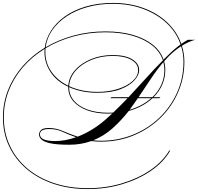

<svg xmlns="http://www.w3.org/2000/svg" viewBox="-129 -945 1351 1308"><path d="M1030 82Q985 160 899.5 218.5Q814 277 703 310Q592 343 469 343Q342 343 236 307.5Q130 272 53 206.5Q-24 141 -66.5 52Q-109 -37 -109 -145Q-109 -244 -74 -332Q-39 -420 25 -493.5Q89 -567 176 -620Q183 -679 217.5 -734Q252 -789 311.5 -832Q371 -875 454 -900Q537 -925 641 -925Q754 -925 849 -890Q944 -855 1010.5 -792Q1077 -729 1106 -646Q1129 -662 1151 -674H1202Q1159 -664 1110 -633Q1127 -581 1127 -524Q1127 -416 1085 -318Q1043 -220 966 -144Q889 -68 785 -24Q681 20 558 20Q524 20 493 16Q459 28 422 34.5Q385 41 343 41Q255 41 211 30.5Q167 20 152 4Q137 -12 137 -28Q137 -45 150.5 -59Q164 -73 203 -73Q252 -73 298 -53Q344 -33 400 -14Q447 -32 494.5 -60.5Q542 -89 586 -127Q610 -148 636 -172Q622 -171 608 -171Q526 -171 465 -193.5Q404 -216 370 -256Q336 -296 336 -350V-354Q258 -390 216 -453Q174 -516 174 -590Q174 -601 175 -612Q90 -560 27.5 -487.5Q-35 -415 -69 -328.5Q-103 -242 -103 -145Q-103 -39 -61 49.5Q-19 138 57 202.5Q133 267 238 302Q343 337 469 337Q590 337 700 304.5Q810 272 895 214Q980 156 1025 79ZM590 -731Q694 -731 775.5 -707.5Q857 -684 911 -641Q965 -598 985 -539Q1000 -554 1014 -567Q1059 -612 1101 -642Q1073 -725 1007 -787Q941 -849 847 -884Q753 -919 639 -919Q547 -919 467.5 -897Q388 -875 327 -835Q266 -795 228 -741Q190 -687 182 -623Q268 -674 371.5 -702.5Q475 -731 590 -731ZM623 -276 630 -283H747Q807 -347 865 -411.5Q923 -476 981 -534Q961 -593 908 -635.5Q855 -678 774 -701.5Q693 -725 590 -725Q475 -725 371 -696.5Q267 -668 181 -616Q180 -603 180 -590Q180 -515 222 -455.5Q264 -396 336 -361Q340 -419 381.5 -466.5Q423 -514 490.5 -542Q558 -570 639 -570Q725 -570 772 -541Q819 -512 819 -467Q819 -434 787 -398Q755 -362 692 -337.5Q629 -313 535 -313Q479 -313 430.5 -323Q382 -333 342 -351V-350Q342 -298 375 -259Q408 -220 468 -198.5Q528 -177 608 -177Q625 -177 642 -178Q667 -202 691.5 -226.5Q716 -251 740 -276ZM957 -276H910Q845 -216 748 -189Q698 -125 639 -72Q580 -19 506 11Q532 14 558 14Q675 14 777.5 -27.5Q880 -69 957 -143Q1034 -217 1077.5 -314.5Q1121 -412 1121 -524Q1121 -579 1105 -630Q1060 -601 1020 -561Q1005 -545 989 -527Q997 -499 997 -468Q997 -415 976 -367.5Q955 -320 917 -283H964ZM639 -564Q559 -564 492.5 -536.5Q426 -509 385.5 -462Q345 -415 342 -358Q383 -339 432 -329Q481 -319 536 -319Q612 -319 674.5 -339Q737 -359 774.5 -393Q812 -427 812 -467Q812 -511 765 -537.5Q718 -564 639 -564ZM991 -468Q991 -496 984 -522Q939 -469 898 -407Q857 -345 815 -283H909Q948 -320 969.5 -367Q991 -414 991 -468ZM810 -276Q796 -256 782 -236Q768 -216 754 -197Q841 -223 901 -276ZM143 -30Q143 16 247 16Q315 16 389 -10Q338 -28 297 -47Q256 -66 207 -66Q143 -66 143 -30Z"/></svg>

Font: Ballet 72pt
Style: Regular
Weight: 400
Designer: Maximiliano R. Sproviero
Foundry: Omnibus-Type
Version: Version 1.100; ttfautohint (v1.8.3)